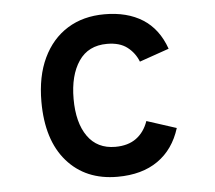

<svg xmlns="http://www.w3.org/2000/svg" viewBox="-44 -570 704 630"><g transform="rotate(-5 308.0 -255.5)"><path d="M318.5 12Q214 12 152.5 -58.2Q91 -128.5 91 -255Q91 -338.5 119.5 -398.5Q148 -458.5 199.8 -490.8Q251.5 -523 322 -523Q396.5 -523 447.5 -490.8Q498.5 -458.5 522 -392L424.5 -358Q413 -387.5 388.2 -406.5Q363.5 -425.5 322 -425.5Q260 -425.5 228.5 -379Q197 -332.5 197 -255Q197 -176.5 228.8 -131.5Q260.5 -86.5 320 -86.5Q362 -86.5 389 -106.2Q416 -126 428.5 -162L526 -130.5Q504.5 -61.5 452 -24.8Q399.5 12 318.5 12Z"/></g></svg>

Font: Overpass Mono SemiBold
Style: Regular
Weight: 600
Monospace: yes
Designer: Delve Withrington, Dave Bailey
Foundry: Delve Fonts LLC
Version: Version 4.000